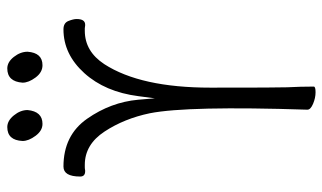

<svg xmlns="http://www.w3.org/2000/svg" viewBox="-204 -700 907 540"><g transform="rotate(-90 250.0 -429.5)"><path d="M277 -1Q277 4 261 4Q245 4 228.5 -3Q212 -10 212 -19Q223 -355 202 -462Q187 -534 150.5 -589.5Q114 -645 57 -645H50Q46 -645 41 -644H39Q24 -644 24 -658Q24 -705 52 -705Q140 -705 186.5 -638.5Q233 -572 240 -495L244 -448L250 -494Q262 -588 315 -646.5Q368 -705 438 -705Q456 -705 461.5 -691Q467 -677 467 -668Q467 -644 451 -644H449Q444 -645 441 -645H434Q376 -645 340 -590Q274 -488 274 -291.5Q274 -95 275 -76Q277 -38 277 -1ZM172 -764Q153 -764 138.5 -783.5Q124 -803 124 -820Q126 -863 163 -863Q181 -863 196 -844.5Q211 -826 211 -806Q207 -764 172 -764ZM211 -806ZM337 -764Q317 -764 302.5 -783.5Q288 -803 288 -820Q291 -863 328 -863Q346 -863 360.5 -844.5Q375 -826 375 -806Q372 -764 337 -764ZM288 -820ZM375 -806Z"/></g></svg>

Font: LXGW WenKai Mono TC Light
Style: Regular
Weight: 300
Designer: LXGW / Fontworks Inc.
Foundry: LXGW / Fontworks Inc.
Version: Version 1.330